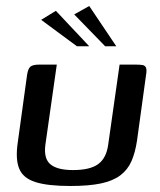

<svg xmlns="http://www.w3.org/2000/svg" viewBox="-20 -614 531 639"><path d="M169 -399 131 -132Q125 -86 148 -67Q171 -48 223 -48Q280 -48 307 -68Q334 -88 340 -132L378 -399Q379 -399 386.5 -399Q394 -399 403 -399Q412 -399 420 -399Q428 -399 431 -399Q446 -399 454.5 -397.5Q463 -396 466 -388.5Q469 -381 466 -364L436 -146Q430 -106 417.5 -77.5Q405 -49 380.5 -30.5Q356 -12 316 -3.5Q276 5 214 5Q139 5 98 -8Q57 -21 44 -52.5Q31 -84 39 -139L70 -364Q73 -385 81 -392Q89 -399 111 -399Q126 -399 140 -399Q154 -399 169 -399ZM236 -460 117 -548 166 -578 277 -460ZM330 -460 227 -566 277 -594 367 -460Z"/></svg>

Font: Genos Medium
Style: Italic
Weight: 500
Italic angle: -8°
Designer: Robert E. Leuschke
Foundry: Robert E. Leuschke
Version: Version 1.010